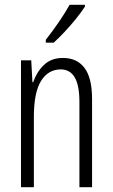

<svg xmlns="http://www.w3.org/2000/svg" viewBox="-20 -785 472 805"><path d="M244 -542Q303 -542 334.5 -500Q366 -458 366 -370V0H313V-357Q313 -428 293 -461Q273 -494 235 -494Q182 -494 152 -445.5Q122 -397 122 -295V0H68V-532H111L116 -440H119Q133 -482 163.5 -512Q194 -542 244 -542ZM336 -757Q321 -734 298 -705.5Q275 -677 250 -650.5Q225 -624 205 -606H172V-618Q203 -658 227 -693Q251 -728 272 -765H336Z"/></svg>

Font: Noto Sans Tamil ExtraCondensed Light
Style: Regular
Weight: 300
Width: 2
Designer: Jelle Bosma - Monotype Design Team
Foundry: Monotype Imaging Inc.
Version: Version 2.004; ttfautohint (v1.8.4.7-5d5b)